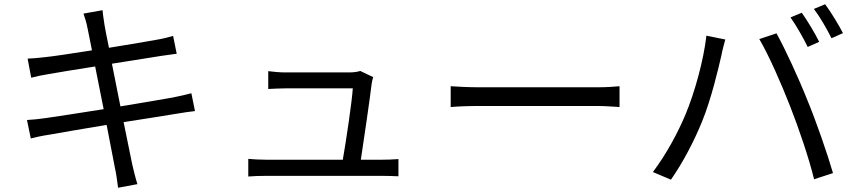

<svg xmlns="http://www.w3.org/2000/svg" viewBox="-20 -839 4030 904"><path d="M881 -400C860 -394 832 -388 794 -380C744 -371 649 -355 547 -338L507 -539C603 -554 694 -569 740 -576C766 -580 797 -584 812 -586L795 -670C778 -665 753 -658 724 -653C682 -645 590 -630 493 -614C481 -670 474 -711 472 -722C469 -744 464 -772 463 -791L373 -775C380 -755 387 -733 392 -707C395 -695 402 -656 413 -602C319 -587 232 -574 193 -570C161 -566 135 -564 110 -563L127 -473C149 -479 176 -485 208 -490C246 -497 333 -511 428 -526L468 -325C354 -307 245 -290 195 -283C169 -279 130 -275 107 -274L125 -187C147 -193 174 -199 213 -205C262 -214 369 -232 482 -251C501 -152 517 -71 521 -49C528 -19 531 11 536 45L627 28C618 0 610 -34 603 -63C598 -86 582 -166 562 -264C660 -279 753 -294 808 -303C845 -309 877 -314 898 -316Z M1679 -87C1693 -179 1722 -377 1730 -445C1731 -453 1734 -466 1737 -476L1676 -505C1667 -501 1642 -498 1626 -498H1322C1297 -498 1267 -501 1243 -504V-420C1268 -421 1294 -423 1323 -423H1641C1638 -366 1609 -171 1594 -87H1232C1201 -87 1173 -89 1149 -91V-8C1178 -10 1201 -11 1232 -11H1780C1801 -11 1838 -10 1856 -9V-90C1835 -88 1799 -87 1777 -87Z M2102 -335C2133 -338 2186 -340 2241 -340H2790C2835 -340 2877 -336 2897 -335V-433C2875 -431 2839 -428 2789 -428H2241C2185 -428 2132 -431 2102 -433Z M3755 -779 3702 -757C3729 -719 3763 -659 3783 -618L3837 -642C3817 -683 3780 -744 3755 -779ZM3865 -819 3812 -797C3841 -759 3873 -703 3895 -659L3949 -683C3930 -720 3892 -783 3865 -819ZM3208 -301C3173 -217 3117 -112 3054 -29L3139 7C3195 -73 3249 -176 3286 -268C3328 -370 3363 -518 3377 -580C3381 -602 3389 -631 3395 -653L3306 -671C3293 -556 3251 -404 3208 -301ZM3700 -339C3742 -232 3788 -97 3813 5L3902 -24C3876 -114 3823 -267 3782 -366C3740 -472 3676 -610 3636 -682L3555 -655C3599 -581 3660 -442 3700 -339Z"/></svg>

Font: Noto Sans CJK KR Regular
Style: Regular
Weight: 400
Designer: Ryoko NISHIZUKA (kana & ideographs); Paul D. Hunt (Latin, Greek & Cyrillic); Wenlong ZHANG (bopomofo); Sandoll Communica
Foundry: Adobe Systems Incorporated
Version: Version 1.004;PS 1.004;hotconv 1.0.82;makeotf.lib2.5.63406